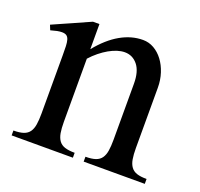

<svg xmlns="http://www.w3.org/2000/svg" viewBox="-90 -569 698 669"><g transform="rotate(20 259.0 -234.5)"><path d="M87.9 -323.2Q87.9 -342.8 87.4 -356.7Q86.9 -370.6 84.2 -379.9Q81.5 -389.2 75.4 -393.6Q69.3 -397.9 58.1 -397.9Q50.3 -397.9 40.5 -396Q30.8 -394 17.1 -390.1L9.8 -408.2L147 -469.2H170.9V-376Q209 -422.9 249.8 -446Q290.5 -469.2 333 -469.2Q355 -469.2 374 -458.3Q393.1 -447.3 407.2 -428.5Q421.4 -409.7 429.7 -384.3Q438 -358.9 438 -330.1V-106.9Q438 -82.5 440.9 -65.7Q443.8 -48.8 451.7 -38.1Q459.5 -27.3 473.4 -22.7Q487.3 -18.1 509.8 -18.1V0H283.2V-18.1Q306.2 -18.1 320.3 -22.9Q334.5 -27.8 342 -38.6Q349.6 -49.3 352.3 -66.2Q355 -83 355 -106.9V-314.9Q355 -360.4 336.2 -383.8Q317.4 -407.2 288.1 -407.2Q274.9 -407.2 260.3 -402.6Q245.6 -397.9 230.2 -389.2Q214.8 -380.4 199.7 -368.2Q184.6 -356 170.9 -340.8V-106.9Q170.9 -82.5 173.8 -65.7Q176.8 -48.8 184.6 -38.1Q192.4 -27.3 206.5 -22.7Q220.7 -18.1 243.2 -18.1V0H16.1V-18.1Q39.1 -18.1 53.2 -22.9Q67.4 -27.8 75 -38.6Q82.5 -49.3 85.2 -66.2Q87.9 -83 87.9 -106.9Z"/></g></svg>

Font: Chandrasa
Style: Regular
Weight: 400
Designer: R.S. Wihananto
Foundry: R.S. Wihananto
Version: Version 2.0.1